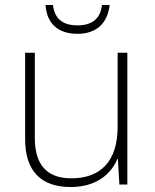

<svg xmlns="http://www.w3.org/2000/svg" viewBox="-20 -742 622 772"><path d="M421 -722H390C384 -670 354 -640 291 -640C230 -640 199 -669 193 -722H163C168 -648 213 -606 291 -606C368 -606 412 -648 421 -722ZM492 -530H453V-232C453 -92 383 -25 267 -25C172 -25 120 -76 120 -187V-530H81V-183C81 -55 144 10 264 10C368 10 427 -43 452 -103H454L460 0H492Z"/></svg>

Font: Noto Sans Lao ExtraLight
Style: Regular
Weight: 200
Designer: Monotype Design Team
Foundry: Monotype Imaging Inc.
Version: Version 2.003